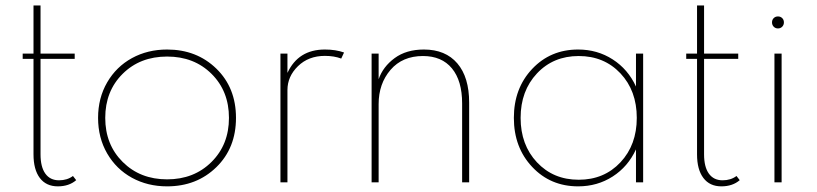

<svg xmlns="http://www.w3.org/2000/svg" viewBox="-20 -659 2954 694"><path d="M62 -465.3H101.1V-639.2H126.5V-465.3H250V-446.3H126.5V-101.1Q126.5 -55.7 143.8 -31.5Q161.1 -7.3 193.4 -7.3Q223.1 -7.3 243.7 -22.9L255.4 -7.8Q229.5 14.6 189 14.6Q147 14.6 124 -15.6Q101.1 -45.9 101.1 -101.1V-446.3H62Z M584 -480Q690.9 -480 762 -410.9Q833 -341.8 833 -232.9Q833 -124 762 -54.7Q690.9 14.6 584 14.6Q513.7 14.6 457 -16.4Q400.4 -47.4 367.4 -104.2Q334.5 -161.1 334.5 -232.9Q334.5 -304.7 367.4 -361.3Q400.4 -418 457 -449Q513.7 -480 584 -480ZM423.3 -392.1Q360.4 -329.6 360.4 -232.9Q360.4 -136.2 423.6 -73.5Q486.8 -10.7 584 -10.7Q681.2 -10.7 744.4 -73.5Q807.6 -136.2 807.6 -232.9Q807.6 -329.6 744.6 -392.1Q681.6 -454.6 584 -454.6Q486.3 -454.6 423.3 -392.1Z M993.7 0V-465.3H1019V-395.5Q1058.1 -480 1154.3 -480Q1193.8 -480 1223.6 -469.2L1213.4 -447.3Q1188 -457 1154.3 -457Q1095.2 -457 1057.1 -419.9Q1019 -382.8 1019 -333.5V0Z M1323.2 -465.3H1348.6V-372.6Q1364.3 -418 1406.5 -449Q1448.7 -480 1512.2 -480Q1590.3 -480 1633.1 -429.9Q1675.8 -379.9 1675.8 -288.1V0H1650.4V-285.2Q1650.4 -367.2 1613.5 -411.9Q1576.7 -456.5 1508.8 -456.5Q1434.6 -456.5 1391.6 -406.5Q1348.6 -356.4 1348.6 -282.7V0H1323.2Z M2069.8 14.6Q1969.7 14.6 1903.6 -55.7Q1837.4 -126 1837.4 -232.9Q1837.4 -339.8 1903.6 -409.9Q1969.7 -480 2069.8 -480Q2139.2 -480 2194.6 -444.3Q2250 -408.7 2278.8 -346.2V-465.3H2304.7V0H2278.8V-119.1Q2250 -56.6 2194.6 -21Q2139.2 14.6 2069.8 14.6ZM2281.7 -232.9Q2281.7 -331.1 2222.7 -393.8Q2163.6 -456.5 2071.8 -456.5Q1980 -456.5 1920.9 -393.6Q1861.8 -330.6 1861.8 -232.9Q1861.8 -135.3 1920.9 -72.3Q1980 -9.3 2071.8 -9.3Q2163.6 -9.3 2222.7 -72.3Q2281.7 -135.3 2281.7 -232.9Z M2460.4 -465.3H2499.5V-639.2H2524.9V-465.3H2648.4V-446.3H2524.9V-101.1Q2524.9 -55.7 2542.2 -31.5Q2559.6 -7.3 2591.8 -7.3Q2621.6 -7.3 2642.1 -22.9L2653.8 -7.8Q2627.9 14.6 2587.4 14.6Q2545.4 14.6 2522.5 -15.6Q2499.5 -45.9 2499.5 -101.1V-446.3H2460.4Z M2805.2 0H2779.3V-465.3H2805.2ZM2776.6 -562.5Q2770.5 -568.8 2770.5 -578.1Q2770.5 -587.4 2776.6 -593.5Q2782.7 -599.6 2792 -599.6Q2801.3 -599.6 2807.4 -593.5Q2813.5 -587.4 2813.5 -578.1Q2813.5 -568.8 2807.4 -562.5Q2801.3 -556.2 2792 -556.2Q2782.7 -556.2 2776.6 -562.5Z"/></svg>

Font: Spartan MB Thin
Style: Regular
Weight: 100
Designer: Matt Bailey, Mirko Velimirovic
Foundry: Matt Bailey
Version: Version 1.005